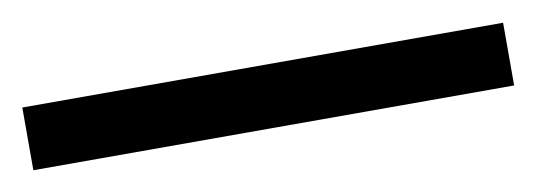

<svg xmlns="http://www.w3.org/2000/svg" viewBox="-28 -893 556 199"><g transform="rotate(-10 250.0 -793.0)"><path d="M503 -760V-826H-3V-760Z"/></g></svg>

Font: Noto Sans Tifinagh Agraw Imazighen
Style: Regular
Weight: 400
Designer: JamraPatel
Foundry: JamraPatel LLC
Version: Version 2.006